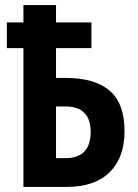

<svg xmlns="http://www.w3.org/2000/svg" viewBox="-20 -734 540 754"><path d="M242 0Q352 0 410.5 -57.5Q469 -115 469 -219Q469 -328 410.5 -378Q352 -428 238 -428H200V-545H339V-646H200V-714H72V-646H7V-545H72V0ZM200 -316H236Q336 -316 336 -216Q336 -113 237 -113H200Z"/></svg>

Font: Noto Sans Mono UI Condensed
Style: Bold
Weight: 700
Width: 3
Designer: Monotype Design team
Foundry: Monotype Imaging Inc.
Version: 1.000